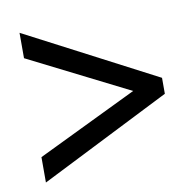

<svg xmlns="http://www.w3.org/2000/svg" viewBox="-60 -648 592 581"><g transform="rotate(-10 236.5 -357.0)"><path d="M36 -205 344 -354 36 -509V-587L437 -378V-329L36 -127Z"/></g></svg>

Font: Noto Sans Arabic Condensed
Style: Regular
Weight: 400
Width: 3
Designer: Monotype Design Team, Nadine Chahine, Nizar Qandah and Khaled Hosny
Foundry: Monotype Imaging Inc.
Version: Version 2.012